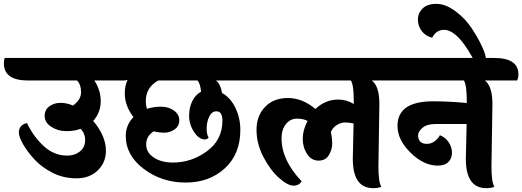

<svg xmlns="http://www.w3.org/2000/svg" viewBox="-75 -970 2712 997"><path d="M458 -669Q584 -669 584 -584Q584 -566 577 -552H415Q448 -502 448 -444Q448 -386 409 -342Q475 -264 475 -187Q475 -126 432.5 -85Q390 -44 322 -44Q254 -44 197.5 -73Q141 -102 104.5 -141.5Q68 -181 45.5 -220Q23 -259 23 -282Q23 -321 65 -331Q99 -260 152.5 -211Q206 -162 274 -162Q313 -162 340 -183.5Q367 -205 367 -242Q367 -279 343 -301Q312 -289 269 -289Q226 -289 191.5 -311.5Q157 -334 157 -367.5Q157 -401 182 -418.5Q207 -436 239 -436Q271 -436 304 -422Q346 -452 346 -491.5Q346 -531 325 -552H71Q-55 -552 -55 -642Q-55 -659 -50 -669Z M1008 -256Q1002 -246 988 -246Q958 -246 932.5 -285Q907 -324 907 -368Q907 -412 923.5 -445Q940 -478 969 -494Q966 -533 951 -552H747Q682 -517 682 -444Q682 -423 688 -405Q723 -416 761.5 -416Q800 -416 828 -396Q856 -376 856 -345.5Q856 -315 831.5 -298Q807 -281 779 -281Q751 -281 723 -288Q684 -263 684 -220.5Q684 -178 723.5 -152Q763 -126 823 -126Q920 -126 1000 -185Q1080 -244 1080 -343Q1080 -392 1049 -392Q1024 -392 1011 -363.5Q998 -335 998 -303.5Q998 -272 1008 -256ZM1152 -669Q1278 -669 1278 -584Q1278 -566 1271 -552H1047Q1071 -532 1078 -487Q1122 -463 1147.5 -410Q1173 -357 1173 -295Q1173 -170 1092.5 -96Q1012 -22 889 -22Q766 -22 672 -92.5Q578 -163 578 -265Q578 -320 618 -362Q573 -420 573 -486Q573 -523 587 -555Q571 -553 560 -553Q514 -553 482.5 -573.5Q451 -594 451 -642Q451 -659 456 -669Z M1895 -431 1890 -105Q1890 -25 1905 0Q1888 7 1863 7Q1757 7 1757 -145Q1757 -171 1761 -329Q1739 -334 1717 -334Q1695 -334 1673.5 -320.5Q1652 -307 1643 -284Q1650 -252 1650 -223Q1650 -194 1633 -165Q1616 -136 1579 -136Q1542 -136 1519.5 -170.5Q1497 -205 1497 -249.5Q1497 -294 1522 -342Q1500 -354 1466.5 -354Q1433 -354 1410 -326Q1387 -298 1387 -252Q1387 -138 1491 -29Q1479 -6 1449 -6Q1419 -6 1373.5 -46.5Q1328 -87 1292.5 -155.5Q1257 -224 1257 -296Q1257 -368 1301 -414.5Q1345 -461 1420.5 -461Q1496 -461 1563 -404Q1614 -453 1681 -453Q1725 -453 1762 -430V-448Q1762 -529 1747 -552H1274Q1148 -552 1148 -642Q1148 -659 1153 -669H1902Q2028 -669 2028 -584Q2028 -566 2021 -552H1856Q1895 -522 1895 -431Z M2482 -431 2477 -105Q2477 -25 2492 0Q2475 7 2450 7Q2344 7 2344 -145Q2344 -172 2348 -326H2186Q2142 -326 2119 -306.5Q2096 -287 2096 -267Q2096 -247 2107 -235Q2118 -223 2142 -223Q2166 -223 2185 -239Q2204 -255 2209 -268Q2238 -257 2255 -231Q2272 -205 2272 -176.5Q2272 -148 2253.5 -129Q2235 -110 2198 -110Q2125 -110 2057 -177Q1989 -244 1989 -316Q1989 -444 2174 -444Q2257 -444 2349 -435V-440Q2349 -527 2334 -552H2021Q1895 -552 1895 -642Q1895 -659 1900 -669H2491Q2617 -669 2617 -584Q2617 -566 2610 -552H2443Q2482 -522 2482 -431Z M2231 -815Q2190 -815 2169 -774Q2134 -783 2114.5 -809.5Q2095 -836 2095 -869Q2095 -902 2119.5 -926Q2144 -950 2191 -950Q2238 -950 2289 -912.5Q2340 -875 2373.5 -824.5Q2407 -774 2427.5 -729.5Q2448 -685 2448 -665Q2448 -645 2435 -634.5Q2422 -624 2403 -624Q2309 -815 2231 -815Z"/></svg>

Font: Laila
Style: Bold
Weight: 700
Designer: Hitesh Malaviya
Foundry: Indian Type Foundry
Version: Version 1.302;PS 1.0;hotconv 1.0.78;makeotf.lib2.5.61930; tt